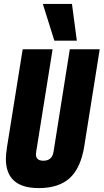

<svg xmlns="http://www.w3.org/2000/svg" viewBox="-20 -952 530 982"><path d="M178 10Q10 10 10 -140Q10 -162 16 -201L96 -700H249L165 -175Q157 -130 202 -130Q247 -130 254 -177L337 -700H490L411 -204Q393 -93 337 -41.5Q281 10 178 10ZM258 -744 199 -932H348L373 -744Z"/></svg>

Font: Georama Condensed ExtraBold
Style: Italic
Weight: 800
Width: 3
Italic angle: -9°
Designer: Jean-Baptiste Levee
Foundry: Production Type
Version: Version 1.000